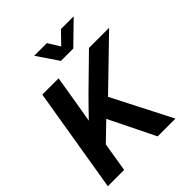

<svg xmlns="http://www.w3.org/2000/svg" viewBox="-252 -1101 1257 1257"><g transform="rotate(-45 376.5 -472.5)"><path d="M147.9 -154.8 171.4 -329.6Q201.2 -362.3 230.5 -393.1Q259.8 -423.8 289.8 -454.6Q319.8 -485.4 352.1 -517.6L566.4 -727.5H752.9L387.2 -373L375 -374ZM13.7 0 134.3 -727.5H285.2L252 -526.9L220.7 -342.8L209 -270.5L164.6 0ZM475.1 0 313 -329.6 413.1 -442.9 639.6 0ZM393.6 -944.8 444.8 -862.8 524.4 -944.8H641.1V-943.8L491.2 -797.4H376.5L277.3 -943.8V-944.8Z"/></g></svg>

Font: Inter 28pt
Style: Bold Italic
Weight: 700
Italic angle: -9.3988°
Designer: Rasmus Andersson
Foundry: rsms
Version: Version 4.001;git-66647c0bb